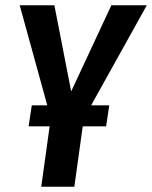

<svg xmlns="http://www.w3.org/2000/svg" viewBox="-20 -711 579 731"><path d="M539 -691 327 -310H396L384 -230H295L263 0H137L169 -230H89L101 -310H160L55 -691H187L251 -363L404 -691Z"/></svg>

Font: Fira Sans Extra Condensed Medium
Style: Italic
Weight: 500
Width: 3
Italic angle: -8°
Designer: Carrois Corporate & Edenspiekermann AG
Foundry: Carrois Corporate GbR & Edenspiekermann AG
Version: Version 4.203